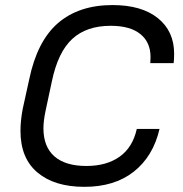

<svg xmlns="http://www.w3.org/2000/svg" viewBox="-20 -721 714 751"><path d="M127 -45.9Q60.1 -101.6 60.1 -209Q60.1 -248.5 68.8 -294.9L94.2 -410.2Q125 -559.6 206.5 -630.4Q288.6 -701.2 419.9 -701.2Q534.2 -701.2 597.7 -649.9Q661.1 -598.6 661.1 -511.2Q661.1 -485.8 659.2 -474.1H567.9Q568.8 -487.8 568.8 -498Q568.8 -555.7 528.8 -587.9Q488.8 -620.1 413.1 -620.1Q318.4 -620.1 262.7 -568.8Q207 -517.6 183.1 -403.8L159.2 -292Q149.9 -249.5 149.9 -219.2Q149.9 -146.5 193.4 -108.9Q236.3 -71.8 317.9 -71.8Q397 -71.8 448.2 -108.4Q499 -144.5 515.1 -216.8H604Q579.1 -108.9 502.4 -48.8Q427.2 9.8 310.1 9.8Q193.4 9.8 127 -45.9Z"/></svg>

Font: D-DIN Exp
Style: DINExp-Italic
Weight: 400
Width: 7
Italic angle: -12°
Designer: Charles Nix
Foundry: Datto Inc.
Version: Version 1.00